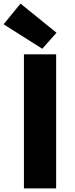

<svg xmlns="http://www.w3.org/2000/svg" viewBox="-47 -1047 417 1067"><path d="M86 0H265V-745H86ZM188 -776 267 -865 67 -1027 -27 -912Z"/></svg>

Font: Noto Sans CJK HK Black
Style: Regular
Weight: 900
Designer: Ryoko NISHIZUKA 西塚涼子 (kana, bopomofo & ideographs); Paul D. Hunt (Latin, Greek & Cyrillic); Sandoll Communications 산돌커뮤니
Foundry: Adobe
Version: Version 2.004;hotconv 1.0.118;makeotfexe 2.5.65603